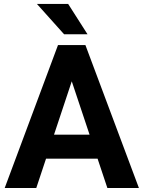

<svg xmlns="http://www.w3.org/2000/svg" viewBox="-20 -935 714 955"><path d="M160.5 0H3.4L268.5 -710.9H367.3L354.4 -583.1ZM319.4 -583.1 305.1 -710.9H404.8L670.9 0H514ZM508.1 -145.9H129.3V-265.3H508.1ZM415.4 -764.4H298.9L163.7 -915.3H319.1Z"/></svg>

Font: Heebo
Style: Regular
Weight: 400
Designer: Oded Ezer
Foundry: Ezer Type House
Version: Version 3.100